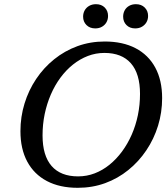

<svg xmlns="http://www.w3.org/2000/svg" viewBox="-20 -885 800 916"><path d="M183 -239Q183 -142.5 226.2 -93Q269.5 -43.5 352.5 -43.5Q394 -43.5 431.8 -58Q469.5 -72.5 502.5 -99.2Q535.5 -126 562.2 -162.2Q589 -198.5 608.2 -242.2Q627.5 -286 637.8 -335.5Q648 -385 648 -437Q648 -533.5 604.5 -583Q561 -632.5 478 -632.5Q437 -632.5 399.2 -618Q361.5 -603.5 328.2 -577Q295 -550.5 268.2 -514.2Q241.5 -478 222.5 -434Q203.5 -390 193.2 -340.8Q183 -291.5 183 -239ZM753.5 -417Q753.5 -348.5 734 -285.2Q714.5 -222 678.2 -168Q642 -114 592.2 -73.8Q542.5 -33.5 481.5 -11.2Q420.5 11 351 11Q265 11 203.8 -21.2Q142.5 -53.5 110 -114Q77.5 -174.5 77.5 -259Q77.5 -327.5 97 -391Q116.5 -454.5 152.5 -508.2Q188.5 -562 238.5 -602.2Q288.5 -642.5 349.5 -664.8Q410.5 -687 479.5 -687Q565.5 -687 626.8 -655Q688 -623 720.8 -562.5Q753.5 -502 753.5 -417ZM434.5 -749.5Q408.5 -749.5 392.5 -765.5Q376.5 -781.5 376.5 -805.5Q376.5 -822 384 -835.5Q391.5 -849 405.5 -857Q419.5 -865 438 -865Q464 -865 479.8 -849Q495.5 -833 495.5 -809Q495.5 -792.5 488.2 -779.2Q481 -766 467.2 -757.8Q453.5 -749.5 434.5 -749.5ZM625 -749.5Q599 -749.5 583.2 -765.5Q567.5 -781.5 567.5 -805.5Q567.5 -822 574.8 -835.5Q582 -849 596 -857Q610 -865 628.5 -865Q654.5 -865 670.5 -849Q686.5 -833 686.5 -809Q686.5 -792.5 679 -779.2Q671.5 -766 657.8 -757.8Q644 -749.5 625 -749.5Z"/></svg>

Font: Newsreader 16pt Medium
Style: Italic
Weight: 500
Italic angle: -17°
Designer: Hugues Gentile
Foundry: Production Type
Version: Version 1.003